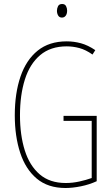

<svg xmlns="http://www.w3.org/2000/svg" viewBox="-20 -931 560 961"><path d="M298 -351H464V-24Q427 -7 385 1.5Q343 10 308 10Q220 10 164 -37Q108 -84 81 -166.5Q54 -249 54 -354Q54 -464 82.5 -547.5Q111 -631 168.5 -677.5Q226 -724 314 -724Q350 -724 385 -714.5Q420 -705 457 -680L443 -658Q409 -682 377 -690.5Q345 -699 314 -699Q233 -699 181 -655Q129 -611 104.5 -533Q80 -455 80 -354Q80 -255 104 -178.5Q128 -102 178.5 -58.5Q229 -15 309 -15Q343 -15 377 -22.5Q411 -30 439 -40V-326H298ZM291 -911Q305 -911 310.5 -900.5Q316 -890 316 -878Q316 -862 309 -852.5Q302 -843 290 -843Q277 -843 271 -853.5Q265 -864 265 -877Q265 -889 270.5 -900Q276 -911 291 -911Z"/></svg>

Font: Noto Sans Gurmukhi ExtraCondensed Thin
Style: Regular
Weight: 100
Width: 2
Designer: Jelle Bosma - Monotype Design Team
Foundry: Monotype Imaging Inc.
Version: Version 2.004; ttfautohint (v1.8.4.7-5d5b)